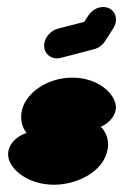

<svg xmlns="http://www.w3.org/2000/svg" viewBox="-20 -521 365 544"><path d="M308.1 -459C308.5 -461.3 308.7 -463.5 308.7 -465.7C308.7 -484.5 294.8 -501.2 272.4 -501.2C256.4 -501.2 239.9 -492.1 229.8 -476.2L218.6 -459L144.3 -439.9C124.5 -434.6 108.8 -417.3 105.5 -398.5C105.1 -396.1 104.9 -393.7 104.9 -391.4C104.9 -370.8 121.1 -355.6 140.9 -355.6C144.6 -355.6 148.5 -356.1 152.5 -357.1L246.8 -381.7C260.2 -385.3 270.7 -393.5 278.3 -405.3L300.9 -440.8C304.7 -446.8 307.1 -453 308.1 -459ZM308 -210C308.3 -212.1 308.5 -214.3 308.5 -216.5C308.5 -252.4 261.1 -301 185.2 -301C108.6 -301 49.9 -252.9 41.4 -205.2C40.5 -199.8 40 -194.5 40 -189.3C40 -173.1 44.8 -158.2 55.2 -144C32.3 -137.2 8.2 -118.7 3.6 -92.1C3.1 -89.6 2.9 -87 2.9 -84.4C2.9 -43.1 57.9 2.4 133.3 2.4C196.6 2.4 273.5 -33.2 285 -98.1C285.8 -102.9 286.2 -107.6 286.2 -112.2C286.2 -131.3 279 -148.3 265.7 -161.8C283.1 -169.2 303.8 -186.3 308 -210Z"/></svg>

Font: TudorRose
Style: BoldOblique
Weight: 500
Version: Version 001.000